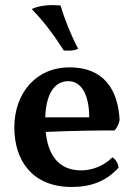

<svg xmlns="http://www.w3.org/2000/svg" viewBox="-20 -735 534 764"><path d="M291 -541C261 -598 237 -659 221 -713C181 -717 138 -714 106 -699C153 -651 191 -601 234 -534C256 -533 276 -533 291 -541ZM427 -109C395 -76 348 -57 303 -57C207 -57 170 -127 162 -210C262 -215 384 -216 436 -216C445 -226 452 -240 456 -257C450 -376 395 -467 257 -467C122 -467 37 -363 37 -228C37 -96 109 9 265 9C343 9 403 -14 452 -68C451 -84 439 -103 427 -109ZM252 -412C305 -412 335 -356 335 -268H160C164 -375 205 -412 252 -412Z"/></svg>

Font: Vollkorn Semibold
Style: Regular
Weight: 600
Designer: Friedrich Althausen
Foundry: Friedrich Althausen
Version: Version 4.015;PS 004.015;hotconv 1.0.88;makeotf.lib2.5.64775